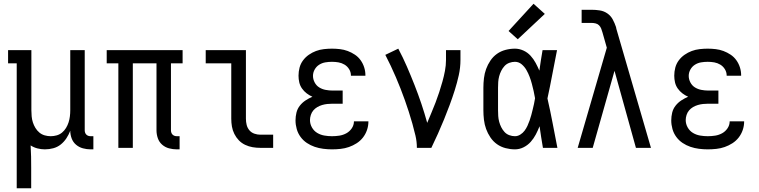

<svg xmlns="http://www.w3.org/2000/svg" viewBox="-20 -787 4040 1022"><path d="M69 215V-450H23V-520H147V-200Q147 -184 148.5 -167.5Q150 -151 155 -135.5Q160 -120 168.5 -106Q177 -92 189.5 -81.5Q202 -71 218 -66.5Q234 -62 250 -62Q266 -62 282 -66.5Q298 -71 310.5 -81.5Q323 -92 331.5 -106Q340 -120 345 -135.5Q350 -151 352 -167.5Q354 -184 354 -200V-520H431V-93Q431 -87 433 -81Q435 -75 439.5 -70.5Q444 -66 450 -64Q456 -62 462 -62H477V8H462Q442 8 421.5 2.5Q401 -3 385 -16.5Q369 -30 361.5 -50Q354 -70 354 -91Q346 -70 333.5 -51Q321 -32 303.5 -18Q286 -4 264 2Q242 8 219 8Q199 8 179.5 3Q160 -2 143 -13Q145 17 145.5 47Q146 77 146 107V215Z M921 8Q900 8 879.5 2.5Q859 -3 843 -17Q827 -31 820 -51.5Q813 -72 813 -93V-450H687V0H610V-450H548V-520H952V-450H890V-93Q890 -87 892 -81Q894 -75 898.5 -70.5Q903 -66 909 -64Q915 -62 921 -62H936V8Z M1366 0Q1345 0 1324.5 -3.5Q1304 -7 1285 -16Q1266 -25 1251.5 -40Q1237 -55 1227.5 -74Q1218 -93 1214.5 -113.5Q1211 -134 1211 -155V-450H1075V-520H1289V-155Q1289 -138 1293 -122Q1297 -106 1307.5 -93.5Q1318 -81 1334 -75.5Q1350 -70 1366 -70H1434V0Z M1747 8Q1724 8 1700.5 5Q1677 2 1655 -5.5Q1633 -13 1613.5 -26Q1594 -39 1580 -58Q1566 -77 1559.5 -100Q1553 -123 1553 -146Q1553 -167 1558 -187.5Q1563 -208 1576 -224.5Q1589 -241 1606.5 -252.5Q1624 -264 1643 -272Q1627 -279 1612.5 -290Q1598 -301 1587.5 -316Q1577 -331 1573 -348.5Q1569 -366 1569 -384Q1569 -406 1574.5 -427Q1580 -448 1593 -465.5Q1606 -483 1624 -495.5Q1642 -508 1662 -515.5Q1682 -523 1704 -525.5Q1726 -528 1747 -528Q1768 -528 1789.5 -525.5Q1811 -523 1831 -515.5Q1851 -508 1869 -496Q1887 -484 1899.5 -466.5Q1912 -449 1918.5 -428.5Q1925 -408 1925 -387Q1925 -386 1925 -385Q1925 -384 1925 -384H1848Q1848 -384 1848 -384.5Q1848 -385 1848 -385Q1848 -403 1838.5 -418.5Q1829 -434 1814 -443Q1799 -452 1782 -455Q1765 -458 1747 -458Q1729 -458 1711.5 -455Q1694 -452 1679 -442.5Q1664 -433 1655 -417Q1646 -401 1646 -383Q1646 -365 1655 -348Q1664 -331 1679.5 -321.5Q1695 -312 1713.5 -308.5Q1732 -305 1750 -305H1804V-235H1750Q1736 -235 1722 -233.5Q1708 -232 1694.5 -228Q1681 -224 1669 -217Q1657 -210 1648 -199.5Q1639 -189 1634.5 -175Q1630 -161 1630 -148Q1630 -127 1640.5 -108.5Q1651 -90 1668.5 -79.5Q1686 -69 1706.5 -65.5Q1727 -62 1747 -62Q1767 -62 1786.5 -65Q1806 -68 1823.5 -77.5Q1841 -87 1852.5 -104Q1864 -121 1864 -141Q1864 -141 1864 -141Q1864 -141 1864 -141H1941Q1941 -141 1941 -140.5Q1941 -140 1941 -140Q1941 -117 1933.5 -95Q1926 -73 1912 -55Q1898 -37 1878.5 -24.5Q1859 -12 1837.5 -4.5Q1816 3 1793 5.5Q1770 8 1747 8Z M2199 0Q2199 -33 2191.5 -65Q2184 -97 2175 -129Q2166 -161 2156 -192Q2146 -223 2135 -254Q2124 -285 2112 -315.5Q2100 -346 2087 -376.5Q2074 -407 2060 -436.5Q2046 -466 2031 -495L2100 -528Q2125 -481 2146 -432.5Q2167 -384 2186.5 -334.5Q2206 -285 2223 -234.5Q2240 -184 2254 -133Q2265 -160 2276.5 -187Q2288 -214 2298.5 -241.5Q2309 -269 2318 -296.5Q2327 -324 2335 -352.5Q2343 -381 2348.5 -410Q2354 -439 2354 -468V-520H2431V-468Q2431 -427 2422 -386.5Q2413 -346 2400.5 -306.5Q2388 -267 2373.5 -228Q2359 -189 2343.5 -151Q2328 -113 2311 -75Q2294 -37 2276 0Z M2721 8Q2696 8 2671 1.5Q2646 -5 2625.5 -19.5Q2605 -34 2590.5 -55.5Q2576 -77 2567.5 -100.5Q2559 -124 2556 -149.5Q2553 -175 2553 -200V-320Q2553 -345 2556 -370.5Q2559 -396 2567.5 -419.5Q2576 -443 2590.5 -464.5Q2605 -486 2625.5 -500.5Q2646 -515 2671 -521.5Q2696 -528 2721 -528Q2744 -528 2766 -518Q2788 -508 2804 -490.5Q2820 -473 2831 -452.5Q2842 -432 2851 -411Q2855 -438 2859 -465.5Q2863 -493 2868 -520H2945Q2932 -456 2920 -391.5Q2908 -327 2894 -263Q2909 -198 2921.5 -132Q2934 -66 2947 0H2870Q2865 -29 2860.5 -57.5Q2856 -86 2852 -115Q2843 -92 2832 -71Q2821 -50 2805 -32Q2789 -14 2767 -3Q2745 8 2721 8ZM2721 -62Q2736 -62 2749.5 -70.5Q2763 -79 2772 -91Q2781 -103 2787.5 -117Q2794 -131 2799 -145.5Q2804 -160 2808 -174.5Q2812 -189 2815.5 -204Q2819 -219 2822.5 -234Q2826 -249 2828 -264Q2825 -283 2820.5 -302.5Q2816 -322 2811 -341Q2806 -360 2799 -378.5Q2792 -397 2782 -414.5Q2772 -432 2756.5 -445Q2741 -458 2721 -458Q2706 -458 2691 -452.5Q2676 -447 2665.5 -435.5Q2655 -424 2648 -410Q2641 -396 2637 -381Q2633 -366 2632 -350.5Q2631 -335 2631 -320V-200Q2631 -185 2632 -169.5Q2633 -154 2637 -139Q2641 -124 2648 -110Q2655 -96 2665.5 -84.5Q2676 -73 2691 -67.5Q2706 -62 2721 -62ZM2736 -578 2687 -622 2820 -767 2880 -713Z M3055 0 3210 -533 3187 -614Q3184 -625 3180 -635Q3176 -645 3168.5 -652.5Q3161 -660 3150 -662.5Q3139 -665 3129 -665H3076V-735H3129Q3151 -735 3173 -731.5Q3195 -728 3213 -715.5Q3231 -703 3241.5 -683.5Q3252 -664 3259 -643Q3259 -640 3260 -638Q3261 -636 3261 -633L3445 0H3365L3251 -410L3135 0Z M3747 8Q3724 8 3700.5 5Q3677 2 3655 -5.5Q3633 -13 3613.5 -26Q3594 -39 3580 -58Q3566 -77 3559.5 -100Q3553 -123 3553 -146Q3553 -167 3558 -187.5Q3563 -208 3576 -224.5Q3589 -241 3606.5 -252.5Q3624 -264 3643 -272Q3627 -279 3612.5 -290Q3598 -301 3587.5 -316Q3577 -331 3573 -348.5Q3569 -366 3569 -384Q3569 -406 3574.5 -427Q3580 -448 3593 -465.5Q3606 -483 3624 -495.5Q3642 -508 3662 -515.5Q3682 -523 3704 -525.5Q3726 -528 3747 -528Q3768 -528 3789.5 -525.5Q3811 -523 3831 -515.5Q3851 -508 3869 -496Q3887 -484 3899.5 -466.5Q3912 -449 3918.5 -428.5Q3925 -408 3925 -387Q3925 -386 3925 -385Q3925 -384 3925 -384H3848Q3848 -384 3848 -384.5Q3848 -385 3848 -385Q3848 -403 3838.5 -418.5Q3829 -434 3814 -443Q3799 -452 3782 -455Q3765 -458 3747 -458Q3729 -458 3711.5 -455Q3694 -452 3679 -442.5Q3664 -433 3655 -417Q3646 -401 3646 -383Q3646 -365 3655 -348Q3664 -331 3679.5 -321.5Q3695 -312 3713.5 -308.5Q3732 -305 3750 -305H3804V-235H3750Q3736 -235 3722 -233.5Q3708 -232 3694.5 -228Q3681 -224 3669 -217Q3657 -210 3648 -199.5Q3639 -189 3634.5 -175Q3630 -161 3630 -148Q3630 -127 3640.5 -108.5Q3651 -90 3668.5 -79.5Q3686 -69 3706.5 -65.5Q3727 -62 3747 -62Q3767 -62 3786.5 -65Q3806 -68 3823.5 -77.5Q3841 -87 3852.5 -104Q3864 -121 3864 -141Q3864 -141 3864 -141Q3864 -141 3864 -141H3941Q3941 -141 3941 -140.5Q3941 -140 3941 -140Q3941 -117 3933.5 -95Q3926 -73 3912 -55Q3898 -37 3878.5 -24.5Q3859 -12 3837.5 -4.5Q3816 3 3793 5.5Q3770 8 3747 8Z"/></svg>

Font: Iosevka Slab
Style: Regular
Weight: 400
Monospace: yes
Designer: Belleve Invis
Foundry: Belleve Invis
Version: Version 11.2.4; ttfautohint (v1.8.3)